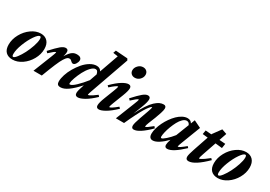

<svg xmlns="http://www.w3.org/2000/svg" viewBox="14 -1544 3337 2375"><g transform="rotate(30 1682.5 -356.5)"><path d="M143.1 11.2Q81.1 11.2 46.4 -23.7Q11.7 -58.6 11.7 -127.9Q11.7 -204.1 52.2 -278.1Q92.8 -352.1 158 -398.4Q223.1 -444.8 291.5 -444.8Q352.5 -444.8 387.7 -406.7Q422.9 -368.7 422.9 -298.8Q422.9 -222.7 382.3 -150.4Q341.8 -78.1 276.6 -33.4Q211.4 11.2 143.1 11.2ZM135.7 -22Q153.8 -22 184.3 -61.8Q214.8 -101.6 243.2 -156.5Q271.5 -211.4 292.5 -273.9Q313.5 -336.4 313.5 -377.4Q313.5 -411.6 296.9 -411.6Q271.5 -411.6 229 -349.9Q186.5 -288.1 153.3 -202.1Q120.1 -116.2 120.1 -57.1Q120.1 -22 135.7 -22Z M439.9 0 545.9 -267.6Q568.8 -325.7 568.8 -335Q568.8 -338.9 565.4 -338.9Q549.8 -338.9 479 -272L458.5 -293.9Q538.1 -380.4 577.1 -412.6Q616.2 -444.8 646.5 -444.8Q683.1 -444.8 683.1 -405.3Q683.1 -380.9 670.9 -339.8Q690.9 -373.5 708.7 -394.8Q726.6 -416 743.4 -426.8Q760.3 -437.5 775.1 -441.2Q790 -444.8 809.6 -444.8Q839.4 -444.8 856 -431.9Q872.6 -418.9 872.6 -397.9Q872.6 -372.6 855.5 -345.7Q838.4 -318.8 816.9 -318.8Q808.1 -318.8 796.4 -326.9Q784.7 -335 778.3 -342.8Q769.5 -353.5 753.9 -353.5Q736.3 -353.5 722.7 -343.5Q709 -333.5 687 -299.1Q665 -264.6 634.3 -192.1Q603.5 -119.6 558.6 0Z M830.1 11.2Q799.8 11.2 788.3 -2.9Q776.9 -17.1 776.9 -43.5Q776.9 -85.4 794.2 -139.4Q811.5 -193.4 842.5 -246.3Q873.5 -299.3 912.1 -344.2Q950.7 -389.2 997.6 -417Q1044.4 -444.8 1088.9 -444.8Q1137.7 -444.8 1157.7 -404.8L1253.4 -675.3L1184.1 -685.5L1198.2 -725.1L1368.7 -712.9L1382.3 -690.4L1189.9 -145Q1170.9 -92.3 1170.9 -81.5Q1170.9 -77.6 1175.3 -77.6Q1180.7 -77.6 1193.1 -83.3Q1205.6 -88.9 1230.5 -105Q1255.4 -121.1 1287.1 -145.5L1304.7 -125Q1231 -54.7 1172.1 -21.2Q1113.3 12.2 1077.6 12.2Q1037.1 12.2 1037.1 -29.3Q1037.1 -63.5 1065.4 -142.6L1069.8 -155.3Q995.6 -72.8 936.8 -30.8Q877.9 11.2 830.1 11.2ZM904.3 -90.3Q904.3 -77.1 914.1 -77.1Q941.4 -77.1 995.4 -128.7Q1049.3 -180.2 1103 -248.5L1139.2 -351.6Q1133.3 -376.5 1123.8 -389.4Q1114.3 -402.3 1096.7 -402.3Q1066.4 -402.3 1030.5 -363.5Q994.6 -324.7 967.8 -272.7Q940.9 -220.7 922.6 -168.9Q904.3 -117.2 904.3 -90.3Z M1566.4 -550.8Q1535.2 -550.8 1515.4 -569.8Q1495.6 -588.9 1495.6 -618.2Q1495.6 -654.8 1525.4 -685.8Q1555.2 -716.8 1595.7 -716.8Q1627 -716.8 1646.7 -697.8Q1666.5 -678.7 1666.5 -648.4Q1666.5 -611.3 1637.5 -581.1Q1608.4 -550.8 1566.4 -550.8ZM1377.4 11.2Q1339.4 11.2 1339.4 -27.8Q1339.4 -64.9 1370.1 -143.6L1422.9 -279.3Q1446.3 -340.3 1446.3 -350.6Q1446.3 -354.5 1442.4 -354.5Q1422.9 -354.5 1344.2 -284.2L1324.2 -303.2Q1397 -376.5 1452.9 -410.6Q1508.8 -444.8 1543 -444.8Q1581.5 -444.8 1581.5 -406.2Q1581.5 -369.6 1551.3 -291.5L1494.6 -146Q1475.1 -95.7 1475.1 -82.5Q1475.1 -78.6 1478.5 -78.6Q1501 -78.6 1583 -146.5L1601.6 -127.4Q1525.4 -55.2 1468.3 -22Q1411.1 11.2 1377.4 11.2Z M1616.7 0 1724.1 -270.5Q1747.6 -329.1 1747.6 -338.9Q1747.6 -342.8 1743.7 -342.8Q1727.1 -342.8 1654.8 -274.9L1634.8 -295.9Q1710.4 -378.9 1750.7 -411.9Q1791 -444.8 1820.8 -444.8Q1856.9 -444.8 1856.9 -405.8Q1856.9 -367.7 1826.2 -288.6L1775.9 -158.7Q1816.4 -241.7 1854.5 -299.3Q1892.6 -356.9 1926.3 -387.9Q1960 -418.9 1988.3 -431.9Q2016.6 -444.8 2045.4 -444.8Q2081.5 -444.8 2081.5 -405.8Q2081.5 -383.3 2065.9 -334.7Q2050.3 -286.1 2036.1 -250.5L1996.6 -151.9Q1980.5 -111.3 1980.5 -94.7Q1980.5 -90.3 1983.4 -90.3Q2000.5 -90.3 2078.1 -155.3L2096.2 -132.3Q1952.1 11.2 1875.5 11.2Q1842.8 11.2 1842.8 -28.3Q1842.8 -58.6 1874 -147.5L1918.5 -272.5Q1938 -328.1 1938 -339.4Q1938 -342.8 1935.1 -342.8Q1931.2 -342.8 1923.8 -337.6Q1916.5 -332.5 1899.7 -311.3Q1882.8 -290 1861.8 -255.6Q1840.8 -221.2 1806.9 -154.5Q1772.9 -87.9 1733.4 0Z M2147 10.3Q2092.8 10.3 2092.8 -58.6Q2092.8 -92.8 2105 -135.5Q2117.2 -178.2 2137.7 -220.9Q2158.2 -263.7 2187 -304.4Q2215.8 -345.2 2247.6 -376.5Q2279.3 -407.7 2315.9 -426.8Q2352.5 -445.8 2386.2 -445.8Q2432.1 -445.8 2452.1 -409.2L2474.6 -467.3L2578.1 -417L2474.1 -146.5Q2453.6 -93.8 2453.6 -83Q2453.6 -79.1 2457 -79.1Q2477.5 -79.1 2558.6 -147L2575.7 -127.9Q2429.7 10.7 2353.5 10.7Q2316.9 10.7 2316.9 -27.3Q2316.9 -55.2 2334.5 -106.9Q2283.7 -54.2 2233.9 -22Q2184.1 10.3 2147 10.3ZM2215.8 -85.9Q2215.8 -67.9 2227.5 -67.9Q2242.7 -67.9 2285.2 -105.2Q2327.6 -142.6 2367.7 -193.4L2439 -376.5Q2425.3 -412.6 2392.6 -412.6Q2366.2 -412.6 2338.6 -386.5Q2311 -360.4 2289.8 -320.6Q2268.6 -280.8 2251.5 -235.8Q2234.4 -190.9 2225.1 -150.6Q2215.8 -110.4 2215.8 -85.9Z M2658.2 11.2Q2617.7 11.2 2617.7 -30.3Q2617.7 -61 2646 -143.6L2719.7 -360.8L2644.5 -368.7L2653.8 -424.8L2739.3 -418.5L2741.7 -425.3L2825.7 -540L2896.5 -515.1L2860.4 -409.2L2946.8 -402.8L2937 -337.4L2839.4 -347.7L2772 -151.4Q2754.4 -99.6 2754.4 -86.9Q2754.4 -83.5 2758.3 -83.5Q2764.6 -83.5 2778.3 -89.8Q2792 -96.2 2820.6 -115.5Q2849.1 -134.8 2884.8 -164.1L2903.3 -145Q2745.6 11.2 2658.2 11.2Z M3075.7 11.2Q3013.7 11.2 2979 -23.7Q2944.3 -58.6 2944.3 -127.9Q2944.3 -204.1 2984.9 -278.1Q3025.4 -352.1 3090.6 -398.4Q3155.8 -444.8 3224.1 -444.8Q3285.2 -444.8 3320.3 -406.7Q3355.5 -368.7 3355.5 -298.8Q3355.5 -222.7 3314.9 -150.4Q3274.4 -78.1 3209.2 -33.4Q3144 11.2 3075.7 11.2ZM3068.4 -22Q3086.4 -22 3116.9 -61.8Q3147.5 -101.6 3175.8 -156.5Q3204.1 -211.4 3225.1 -273.9Q3246.1 -336.4 3246.1 -377.4Q3246.1 -411.6 3229.5 -411.6Q3204.1 -411.6 3161.6 -349.9Q3119.1 -288.1 3085.9 -202.1Q3052.7 -116.2 3052.7 -57.1Q3052.7 -22 3068.4 -22Z"/></g></svg>

Font: Elstob Grade
Style: Italic
Weight: 400
Italic angle: -20°
Designer: Peter S. Baker
Version: Version 1.015